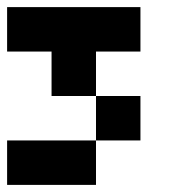

<svg xmlns="http://www.w3.org/2000/svg" viewBox="-20 -1020 540 540"><path d="M0 -500V-625H250V-500ZM0 -875V-1000H375V-875H250V-750H125V-875ZM250 -625V-750H375V-625Z"/></svg>

Font: Galmuri7 Regular
Style: Regular
Weight: 400
Designer: Lee Minseo (quiple)
Version: Version 2.399;hotconv 1.1.1;makeotfexe 2.6.0 DEVELOPMENT